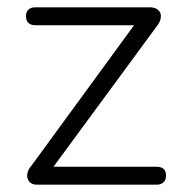

<svg xmlns="http://www.w3.org/2000/svg" viewBox="-20 -505 499 525"><path d="M81 0Q71 0 64.5 -4.5Q58 -9 55.5 -16.5Q53 -24 55.5 -33.5Q58 -43 66 -52L359 -453V-436H77Q64 -436 57.5 -442.5Q51 -449 51 -461Q51 -472 57.5 -478.5Q64 -485 77 -485H389Q401 -485 408.5 -480.5Q416 -476 418.5 -469Q421 -462 419 -453Q417 -444 410 -435L113 -31V-49H408Q434 -49 434 -25Q434 -13 427 -6.5Q420 0 408 0Z"/></svg>

Font: Nunito ExtraLight Light
Style: Regular
Weight: 300
Version: Version 3.602